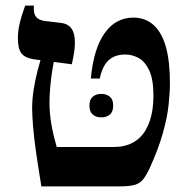

<svg xmlns="http://www.w3.org/2000/svg" viewBox="-20 -667 676 687"><path d="M128 0Q117 -67 109 -122.5Q101 -178 98 -218.5Q95 -259 95 -281Q95 -312 100.5 -347Q106 -382 115 -416.5Q124 -451 134 -479L179 -476Q172 -447 167 -415Q162 -383 159.5 -353Q157 -323 157 -298Q157 -281 159 -258.5Q161 -236 166.5 -207.5Q172 -179 183 -141H386Q427 -141 456 -157Q485 -173 502 -203Q511 -219 517 -237.5Q523 -256 526 -278Q529 -300 529 -325Q529 -383 514 -415Q499 -447 476 -459.5Q453 -472 428 -472Q403 -472 384.5 -462.5Q366 -453 354.5 -434Q343 -415 337 -386H305Q315 -493 354.5 -548.5Q394 -604 457 -604Q500 -604 529.5 -577.5Q559 -551 573.5 -499.5Q588 -448 588 -370Q588 -335 583 -289.5Q578 -244 562 -188Q546 -132 515 -64Q503 -39 492 -25Q481 -11 462 -5.5Q443 0 404 0ZM237 -437 100 -455Q69 -460 56.5 -476.5Q44 -493 44 -531Q44 -555 50 -581.5Q56 -608 70 -647H101V-635Q101 -615 110.5 -605Q120 -595 140 -592L198 -585Q224 -582 236 -564.5Q248 -547 248 -516Q248 -499 245.5 -481.5Q243 -464 237 -437ZM300 -289Q300 -311 312 -321Q324 -331 342 -331Q361 -331 373 -321Q385 -311 385 -289Q385 -267 373 -257Q361 -247 342 -247Q324 -247 312 -257Q300 -267 300 -289Z"/></svg>

Font: Noto Serif Hebrew SemiBold
Style: Regular
Weight: 600
Version: Version 2.003